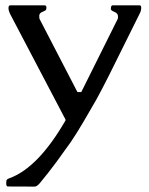

<svg xmlns="http://www.w3.org/2000/svg" viewBox="-20 -485 548 707"><path d="M9.3 201.7Q2.9 201.7 2.9 190.7Q2.9 179.7 5.1 176.8Q7.3 173.8 14.6 171.4Q120.6 132.8 221.2 -41.5V-44.9L19.5 -429.2Q11.2 -444.8 11.2 -455.1Q11.2 -465.3 17.6 -465.3H144.5Q150.9 -465.3 150.9 -457Q150.9 -448.7 146.7 -446.3Q142.6 -443.8 137.7 -441.9Q124.5 -437.5 124.5 -426.5Q124.5 -415.5 126.5 -413.6L265.1 -146H279.3L412.6 -413.6Q414.6 -415.5 414.6 -424.3Q414.6 -436 401.4 -441.2Q388.2 -446.3 388.2 -451.7Q388.2 -465.3 394.5 -465.3H493.7Q500 -465.3 500 -457Q500 -446.3 495.6 -437.5L380.9 -206.5Q352.5 -150.4 335 -118.7L290 -41Q263.2 4.9 240.2 38.6L187.5 111.8Q158.2 151.4 127 189Q115.7 202.1 107.9 202.1Z"/></svg>

Font: Della Respira
Style: Regular
Weight: 500
Version: Version 0.201